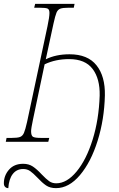

<svg xmlns="http://www.w3.org/2000/svg" viewBox="-54 -734 616 994"><path d="M-34 215Q-34 175 -7.5 144.5Q19 114 66 114Q95 114 116 128Q137 142 162 169Q185 193 200.5 204Q216 215 237 215Q292 215 342.5 154Q393 93 425.5 -11Q458 -115 462 -239Q464 -326 425.5 -377Q387 -428 304 -428Q233 -428 177 -401L117 -116Q107 -69 107 -55Q107 -32 116.5 -26Q126 -20 158 -20H201L196 0H-24L-20 -20H7Q37 -20 50 -25Q63 -30 70 -46Q77 -62 86 -102L192 -599Q202 -646 202 -667Q202 -685 192.5 -689.5Q183 -694 151 -694H123L128 -714H332L328 -694H301Q271 -694 258 -689Q245 -684 238.5 -668.5Q232 -653 223 -612L183 -427Q235 -453 306 -453Q400 -453 445.5 -396Q491 -339 489 -240Q486 -116 451.5 -5.5Q417 105 360 172.5Q303 240 236 240Q205 240 184.5 226Q164 212 140 186Q118 163 102.5 152Q87 141 66 141Q32 141 12 167Q-8 193 -11 240Q-21 240 -27.5 233.5Q-34 227 -34 215Z"/></svg>

Font: Noto Serif NarrowThin
Style: Italic
Weight: 250
Width: 4
Italic angle: -12°
Designer: Monotype Design Team
Foundry: Monotype Imaging Inc.
Version: Version 1.001